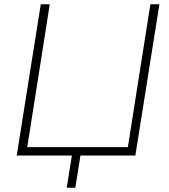

<svg xmlns="http://www.w3.org/2000/svg" viewBox="-20 -725 786 895"><path d="M291 150 315 0H58L170 -705H212L107 -39H576L681 -705H723L611 0H355L331 150Z"/></svg>

Font: Nunito Sans ExtraLight
Style: Italic
Weight: 200
Italic angle: -9°
Designer: Vernon Adams
Foundry: Vernon Adams
Version: Version 3.006; ttfautohint (v1.8.3)